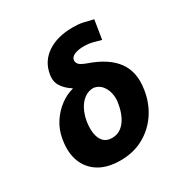

<svg xmlns="http://www.w3.org/2000/svg" viewBox="-176 -919 1044 1077"><g transform="rotate(-30 346.0 -380.5)"><path d="M197.1 -606.5Q209.5 -683.9 274.1 -727.5Q338.8 -771 439.3 -771Q477.3 -771 503.2 -765.1Q529.1 -759.2 567.1 -750L547.6 -627.5Q528.8 -632.5 500.4 -640.3Q471.9 -648.1 439.6 -648.1Q404.1 -648.1 380.1 -638.1Q356.2 -628.2 353.7 -609.4Q351.2 -596.2 360.6 -582.9Q370 -569.6 410.9 -555Q528.1 -514.2 578.5 -444.1Q628.9 -373.9 612.2 -269.9L610.8 -259.9Q598 -183.9 556.5 -122.9Q514.9 -61.8 449.8 -25.9Q384.6 9.9 300.4 9.9Q215.6 9.9 161.2 -24.1Q106.9 -58.2 85 -116.8Q63.2 -175.4 75.3 -248.6L76.7 -258.5Q85.9 -313.2 115.1 -357.8Q144.2 -402.3 184.7 -432.4Q225.1 -462.4 268.5 -473L267.4 -475.9Q230.5 -498.9 209.9 -530.7Q189.3 -562.5 197.1 -606.5ZM245 -279.1 243.6 -271.3Q237.6 -230.8 243.1 -197.1Q248.6 -163.4 267.9 -143.1Q287.3 -122.9 322.4 -122.9Q357.6 -122.9 383.2 -143.3Q408.7 -163.7 424.7 -197.6Q440.7 -231.5 446.7 -271.3L448.2 -279.1Q453.1 -307.5 446.7 -337.5Q440.3 -367.5 421.9 -390.3Q403.4 -413 371.4 -419Q336.6 -419 310.5 -399.5Q284.4 -380 267.9 -348Q251.4 -316.1 245 -279.1Z"/></g></svg>

Font: Inter UI Extra Bold
Style: Italic
Weight: 800
Italic angle: 9.39999°
Designer: Rasmus Andersson
Foundry: rsms
Version: 3.2;8d6f07862